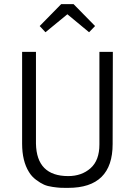

<svg xmlns="http://www.w3.org/2000/svg" viewBox="-20 -899 652 929"><path d="M310 10Q308 10 296 10Q284 10 272 9.5Q260 9 235 5.5Q210 2 193 -5.5Q176 -13 154.5 -29Q133 -45 120 -67Q87 -120 87 -204V-648H154V-204Q157 -47 310 -47Q375 -47 418 -85Q461 -123 461 -200V-648H526L525 -202Q525 10 310 10ZM306 -830 200 -743 172 -773 276 -879H336L440 -773L411 -743Z"/></svg>

Font: Gafata
Style: Regular
Weight: 400
Designer: Lautaro Hourcade
Foundry: Lautaro Hourcade
Version: Version 4.002; ttfautohint (v0.94.20-1c74) -l 7 -r 28 -G 0 -